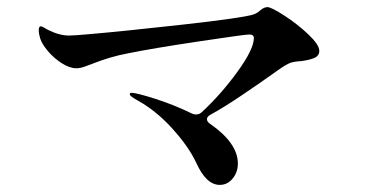

<svg xmlns="http://www.w3.org/2000/svg" viewBox="-20 -609 1040 540"><path d="M878 -466Q878 -452 864 -446Q850 -440 826 -437Q807 -436 796 -432Q785 -428 761 -411Q712 -376 660 -341Q608 -306 573 -287Q562 -281 562 -274Q562 -266 572 -260Q649 -206 649 -149Q649 -125 634.5 -107Q620 -89 598 -89Q560 -89 532 -151Q511 -196 465.5 -246.5Q420 -297 368 -326Q357 -332 351 -336.5Q345 -341 345 -344Q345 -348 351 -348Q367 -347 418.5 -330.5Q470 -314 519 -290Q525 -287 531 -287Q541 -287 548 -294Q602 -344 648 -407.5Q694 -471 694 -502Q694 -512 681 -512Q669 -512 539 -492.5Q409 -473 340 -459Q291 -450 238 -429Q235 -428 220.5 -422.5Q206 -417 195 -417Q176 -417 154 -431Q132 -445 115 -465Q98 -485 93 -501Q89 -514 89 -524Q89 -535 95 -535Q98 -535 115 -525Q147 -509 174 -509Q188 -509 232 -513Q325 -521 491.5 -539.5Q658 -558 692 -568Q704 -572 712 -580Q723 -589 732 -589Q743 -589 780 -565Q817 -541 847.5 -512Q878 -483 878 -466Z"/></svg>

Font: Shippori Mincho B1 SemiBold
Style: Regular
Weight: 600
Designer: FONTDASU
Foundry: FONTDASU / Google Inc. / but / Adobe
Version: Version 3.110; ttfautohint (v1.8.3)